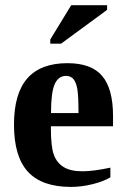

<svg xmlns="http://www.w3.org/2000/svg" viewBox="-20 -715 484 744"><path d="M241.2 -470.2Q334.5 -470.2 376.2 -420.4Q418 -370.6 418 -265.6V-225.6H177.2V-217.8Q177.2 -145 189 -114.3Q200.7 -83.5 227.1 -67.4Q253.4 -51.3 299.3 -51.3Q342.3 -51.3 407.7 -65.4V-27.8Q380.9 -11.7 338.1 -1.2Q295.4 9.3 254.9 9.3Q142.1 9.3 88.1 -49.6Q34.2 -108.4 34.2 -231.9Q34.2 -352.1 85.7 -411.1Q137.2 -470.2 241.2 -470.2ZM235.8 -420.9Q206.5 -420.9 192.1 -389.2Q177.7 -357.4 177.7 -276.9H284.2Q284.2 -342.3 279.8 -368.9Q275.4 -395.5 264.9 -408.2Q254.4 -420.9 235.8 -420.9ZM174.8 -545.9V-562L255.9 -694.8H395V-676.8L216.8 -545.9Z"/></svg>

Font: Tinos
Style: Bold
Weight: 700
Designer: Steve Matteson
Foundry: Monotype Imaging Inc.
Version: Version 1.23